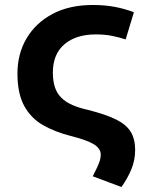

<svg xmlns="http://www.w3.org/2000/svg" viewBox="-20 -560 600 770"><path d="M467 190 352 147Q362 127 369 112.5Q376 98 380 85.5Q384 73 384 60Q384 36 357 19Q330 2 263 -15Q200 -31 152 -58.5Q104 -86 77 -135.5Q50 -185 50 -265Q50 -344 86.5 -406Q123 -468 190.5 -504Q258 -540 352 -540Q400 -540 440 -532.5Q480 -525 517 -511L484 -402Q459 -410 430 -416Q401 -422 364 -422Q285 -422 238.5 -382.5Q192 -343 192 -269Q192 -236 200 -211Q208 -186 225.5 -168.5Q243 -151 270 -139Q297 -127 334 -119Q405 -101 446 -80.5Q487 -60 504.5 -31Q522 -2 522 41Q522 82 507 118.5Q492 155 467 190Z"/></svg>

Font: Ubuntu Sans Mono
Style: Regular
Weight: 400
Monospace: yes
Designer: Dalton Maag Ltd
Foundry: Dalton Maag Ltd
Version: Version 1.006